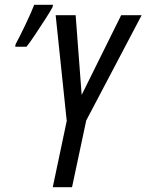

<svg xmlns="http://www.w3.org/2000/svg" viewBox="-20 -777 608 797"><path d="M199 0 257 -275 211 -714H294L319 -383L483 -714H568L338 -277L279 0ZM43 -583H90Q103 -599 125 -632Q147 -665 168 -697.5Q189 -730 198 -747L200 -757H122Q111 -728 86 -675.5Q61 -623 45 -594Z"/></svg>

Font: Noto Sans UI Condensed
Style: Italic
Weight: 400
Width: 3
Italic angle: -12°
Designer: Monotype Design Team
Foundry: Monotype Imaging Inc.
Version: Version 1.901